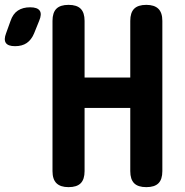

<svg xmlns="http://www.w3.org/2000/svg" viewBox="-142 -760 762 790"><path d="M-2 -622Q-13 -596 -32 -583Q-51 -570 -80 -570Q-109 -570 -118 -583.5Q-127 -597 -117 -623L-99 -673Q-89 -703 -68.5 -716.5Q-48 -730 -18 -730Q12 -730 21.5 -716Q31 -702 19 -674ZM394 -316H206V-56Q206 -22 190 -6Q174 10 140 10Q107 10 90.5 -6Q74 -22 74 -56V-674Q74 -708 90 -724Q106 -740 140 -740Q174 -740 190 -724Q206 -708 206 -674V-441H394V-674Q394 -708 410 -724Q426 -740 460 -740Q493 -740 509.5 -724Q526 -708 526 -674V-56Q526 -22 510 -6Q494 10 460 10Q426 10 410 -6Q394 -22 394 -56Z"/></svg>

Font: Maple Mono Normal NL
Style: Bold
Weight: 700
Monospace: yes
Designer: subframe7536
Version: Version 7.000